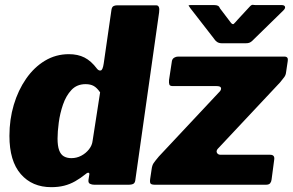

<svg xmlns="http://www.w3.org/2000/svg" viewBox="-20 -764 1210 794"><path d="M370 0Q360 0 352 -4Q344 -8 346 -21L349 -40Q351 -48 346.5 -49.5Q342 -51 334 -44Q313 -27 291 -14.5Q269 -2 245 4Q221 10 192 10Q113 10 66 -44Q19 -98 19 -202Q19 -270 37 -330.5Q55 -391 88 -438.5Q121 -486 166 -513Q211 -540 265 -540Q302 -540 329.5 -526Q357 -512 381 -480Q388 -471 396.5 -472.5Q405 -474 409 -502L441 -724Q443 -735 449 -738.5Q455 -742 464 -742H626Q642 -742 638 -713L540 -22Q539 -9 532.5 -4.5Q526 0 510 0ZM394 -382Q381 -401 367.5 -408.5Q354 -416 334 -416Q298 -416 275.5 -392Q253 -368 240.5 -331.5Q228 -295 223 -257Q218 -219 218 -191Q218 -161 224.5 -143Q231 -125 244 -117.5Q257 -110 275 -110Q297 -110 316 -120Q335 -130 348 -146.5Q361 -163 363 -182ZM622 0Q607 0 603 -4.5Q599 -9 601 -24L607 -64Q609 -80 615 -89Q621 -98 637 -117L890 -387Q896 -395 893.5 -401.5Q891 -408 875 -408H695Q683 -408 680.5 -414Q678 -420 679 -433L691 -512Q693 -521 700.5 -525.5Q708 -530 716 -530H1156Q1173 -530 1170 -512L1163 -465Q1162 -454 1155.5 -445Q1149 -436 1138 -423L880 -148Q873 -139 877.5 -131.5Q882 -124 892 -124H1097Q1117 -124 1114 -104L1103 -21Q1102 -12 1097 -6Q1092 0 1079 0H622ZM1014 -738Q1021 -745 1026 -744Q1031 -743 1040 -743H1145Q1156 -743 1158.5 -736.5Q1161 -730 1152 -721L1022 -594Q1016 -589 1010.5 -587Q1005 -585 994 -585H899Q885 -585 877 -591Q869 -597 865 -604L768 -729Q763 -737 760.5 -740Q758 -743 767 -743H866Q876 -743 881.5 -740Q887 -737 890 -729L931 -675Q941 -660 947 -665.5Q953 -671 964 -684L1014 -738Z"/></svg>

Font: Libre Franklin Thin Black
Style: Italic
Weight: 900
Italic angle: -8°
Version: Version 2.000